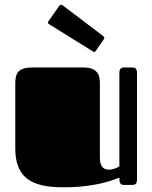

<svg xmlns="http://www.w3.org/2000/svg" viewBox="-20 -787 648 817"><path d="M405 -419C405 -450 410 -500 334 -500H120C58 -500 45 -477 45 -432V-157C45 -34 109 10 249 10C386 10 459 -20 488 -31C488 -9 491 0 508 0H539C551 0 563 -1 563 -23V-477C563 -499 551 -500 539 -500H508C491 -500 488 -488 488 -477V-79C479 -73 460 -65 445 -65C416 -65 405 -82 405 -119ZM374 -569C376 -567 378 -566 380 -566C383 -566 386 -567 388 -571L421 -619C423 -621 424 -624 424 -625C424 -628 422 -630 420 -633L247 -764C244 -766 242 -767 240 -767C237 -767 235 -765 232 -762L188 -699C185 -696 184 -693 184 -691C184 -688 186 -686 189 -684Z"/></svg>

Font: Fascinate
Style: Regular
Weight: 900
Designer: Astigmatic (AOETI)
Foundry: Astigmatic (AOETI)
Version: Version 1.000